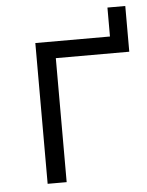

<svg xmlns="http://www.w3.org/2000/svg" viewBox="-48 -674 546 714"><g transform="rotate(-5 224.5 -317.0)"><path d="M101.1 0V-525.5H379.7V-633.6H446.3V-462.9H172.1V0Z"/></g></svg>

Font: Montserrat Thin
Style: Regular
Weight: 100
Designer: Julieta Ulanovsky
Foundry: Julieta Ulanovsky
Version: Version 9.000